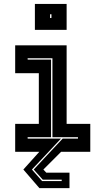

<svg xmlns="http://www.w3.org/2000/svg" viewBox="-20 -770 535 974"><path d="M180 184.5 98.5 90 179.5 0H57V-141.5H177V-398.5H57V-540H318V-141.5H438V0H290L200 90L215 106H332.5V184.5ZM193.5 148.5H293V141.5H197L151 90L298 -67H375.5V-74H246V-474.5H120L120.5 -467.5H239V-74H120L120.5 -67H289.5L142 90ZM157 -618.5V-750H318V-618.5ZM234 -678.5 241 -679V-697.5H234Z"/></svg>

Font: Tourney Thin ExtraBold
Style: Regular
Weight: 800
Version: Version 1.015